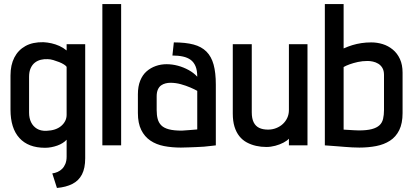

<svg xmlns="http://www.w3.org/2000/svg" viewBox="-20 -720 2046 951"><path d="M402 64V-501H310V-470Q293 -484 274 -492.5Q255 -501 235 -505.5Q215 -510 195 -511Q142 -512 106 -492Q70 -472 51 -435Q32 -398 32 -346V-177Q32 -85 76 -36.5Q120 12 203 12Q219 12 234.5 9Q250 6 264 1Q278 -4 290 -11.5Q302 -19 310 -28V56Q310 76 304 91Q298 106 288 116Q278 126 265.5 131.5Q253 137 239 139L262 211Q307 207 338.5 191Q370 175 386 144Q402 113 402 64ZM310 -389V-151Q310 -135 303 -121Q296 -107 283 -96Q270 -85 252 -79Q234 -73 210 -72Q182 -71 163 -82.5Q144 -94 134 -114.5Q124 -135 124 -162V-340Q124 -365 132 -382.5Q140 -400 153 -410Q166 -420 182.5 -424Q199 -428 216 -427Q229 -427 244 -422.5Q259 -418 273 -412.5Q287 -407 297 -400.5Q307 -394 310 -389Z M487 0H580V-700H487Z M957 -340Q940 -359 914.5 -373Q889 -387 861 -394.5Q833 -402 805 -402Q777 -402 751.5 -393Q726 -384 706 -366.5Q686 -349 674.5 -320.5Q663 -292 663 -253V-160Q663 -110 679.5 -76.5Q696 -43 725 -23.5Q754 -4 792.5 3.5Q831 11 876 11Q894 11 913.5 10Q933 9 952.5 8.5Q972 8 990 6.5Q1008 5 1023 3Q1038 1 1049 0V-301Q1049 -360 1038 -400Q1027 -440 1002.5 -464.5Q978 -489 938.5 -499.5Q899 -510 841 -510L834 -445Q863 -445 886 -440Q909 -435 924.5 -423.5Q940 -412 948.5 -392Q957 -372 957 -340ZM957 -270V-79Q957 -79 952.5 -78.5Q948 -78 940 -77.5Q932 -77 922 -76Q912 -75 901.5 -74.5Q891 -74 881 -73Q841 -73 816.5 -79.5Q792 -86 779 -99Q766 -112 761 -131Q756 -150 756 -175V-243Q756 -263 762 -276.5Q768 -290 778 -297Q788 -304 800 -307Q812 -310 824 -310Q850 -310 875.5 -303Q901 -296 923 -286.5Q945 -277 957 -270Z M1411 -33V0H1503V-501H1411V-175Q1411 -154 1403 -136.5Q1395 -119 1381 -106Q1367 -93 1348 -85.5Q1329 -78 1308 -78Q1282 -78 1264 -86.5Q1246 -95 1236.5 -114Q1227 -133 1227 -164V-501H1133V-158Q1133 -120 1141.5 -92.5Q1150 -65 1165.5 -45.5Q1181 -26 1202.5 -14.5Q1224 -3 1248.5 2.5Q1273 8 1299 8Q1321 8 1343.5 2Q1366 -4 1384 -13.5Q1402 -23 1411 -33Z M1682 -480V-700H1589V0Q1601 1 1616.5 2Q1632 3 1650 4.5Q1668 6 1687 7.5Q1706 9 1724.5 10Q1743 11 1760 11Q1804 11 1843 3.5Q1882 -4 1911.5 -23Q1941 -42 1957.5 -75.5Q1974 -109 1974 -160V-360Q1974 -399 1961 -427.5Q1948 -456 1925.5 -474.5Q1903 -493 1875.5 -501.5Q1848 -510 1819 -510Q1793 -510 1770 -506.5Q1747 -503 1725.5 -496.5Q1704 -490 1682 -480ZM1682 -78V-388Q1694 -395 1712 -401.5Q1730 -408 1752.5 -413Q1775 -418 1801 -418Q1813 -418 1827 -415Q1841 -412 1853.5 -404.5Q1866 -397 1874 -383.5Q1882 -370 1882 -349V-175Q1882 -151 1877.5 -131.5Q1873 -112 1859.5 -99.5Q1846 -87 1821.5 -80.5Q1797 -74 1757 -74Q1745 -74 1731.5 -75Q1718 -76 1707 -76.5Q1696 -77 1689 -77.5Q1682 -78 1682 -78Z"/></svg>

Font: Advent Pro SemiBold
Style: Regular
Weight: 600
Designer: VivaRado, Andreas Kalpakidis
Foundry: VivaRado, Andreas Kalpakidis
Version: Version 3.000